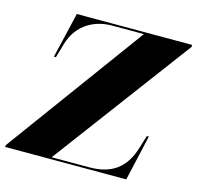

<svg xmlns="http://www.w3.org/2000/svg" viewBox="-112 -823 958 933"><g transform="rotate(15 367.0 -357.0)"><path d="M-8 0H602L654 -229H644L624 -164C591 -56 523 -10 412 -10H224L742 -704V-714H162L108 -485H118L138 -554C170 -666 262 -704 341 -704H502L-6 -10Z"/></g></svg>

Font: Noto Serif Display Black
Style: Italic
Weight: 900
Italic angle: -12°
Designer: Monotype Design Team
Foundry: Monotype Imaging Inc.
Version: Version 2.009